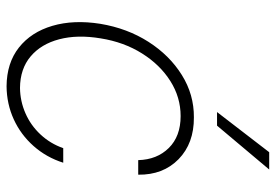

<svg xmlns="http://www.w3.org/2000/svg" viewBox="-146 -674 832 579"><g transform="rotate(90 269.5 -384.0)"><path d="M239.7 11.7Q169.4 11.2 122.8 -25.6Q76.2 -62.5 57.4 -126.5Q38.6 -190.4 51.3 -271Q64.9 -352.5 105.7 -416.3Q146.5 -480 205.6 -516.8Q264.6 -553.7 333.5 -553.2Q411.6 -553.7 459.5 -507.1Q507.3 -460.4 506.3 -385.3H462.4Q460.9 -441.9 425.8 -477.5Q390.6 -513.2 329.6 -513.2Q272.9 -513.2 223.9 -482.2Q174.8 -451.2 140.6 -396.7Q106.4 -342.3 95.2 -272Q83.5 -202.1 97.9 -147.2Q112.3 -92.3 149.7 -60.8Q187 -29.3 244.6 -28.8Q284.7 -29.3 321 -45.2Q357.4 -61 385 -90.6Q412.6 -120.1 426.3 -159.2H470.2Q454.1 -108.4 419.9 -69.8Q385.7 -31.2 339.4 -10Q293 11.2 239.7 11.7ZM317.4 -623 438.5 -780.3H490.7L358.4 -623Z"/></g></svg>

Font: Inter Tight ExtraLight
Style: Italic
Weight: 250
Italic angle: -9.39999°
Designer: Rasmus Andersson
Foundry: rsms
Version: Version 3.004